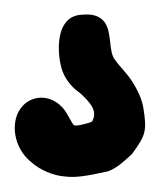

<svg xmlns="http://www.w3.org/2000/svg" viewBox="-20 -28 218 261"><path d="M159.2 181.6C178.7 155.3 179.7 149.4 174.8 118.2C172.9 107.4 168 95.7 159.2 82C152.3 71.3 142.6 62.5 136.7 53.7C127 43 132.8 16.6 122.1 2C111.3 -11.7 93.8 -7.8 88.9 -7.8C50.8 -3.9 58.6 56.6 66.4 72.3C71.3 83 79.1 91.8 88.9 98.6C107.4 115.2 111.3 125 105.5 136.7C104.5 138.7 85 143.6 82 142.6C79.1 142.6 77.1 136.7 72.3 128.9C55.7 96.7 15.6 96.7 2.9 128.9C-4.9 151.4 3.9 177.7 22.5 192.4C34.2 203.1 52.7 210.9 68.4 211.9C83 213.9 99.6 210.9 126 205.1C138.7 201.2 150.4 189.5 159.2 181.6Z"/></svg>

Font: Day Care
Style: Regular
Weight: 400
Designer: Noponies
Version: Version 1.000;PS 001.000;hotconv 1.0.88;makeotf.lib2.5.64775